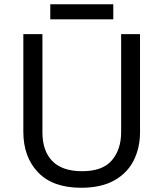

<svg xmlns="http://www.w3.org/2000/svg" viewBox="-20 -875 771 905"><path d="M640 -252Q640 -178 610 -118.5Q580 -59 518.5 -24.5Q457 10 362 10Q229 10 159.5 -62.5Q90 -135 90 -254V-714H180V-251Q180 -164 226.5 -116Q273 -68 367 -68Q464 -68 507.5 -119.5Q551 -171 551 -252V-714H640ZM514 -855V-784H217V-855Z"/></svg>

Font: Noto Sans Hebrew Droid
Style: Regular
Weight: 400
Designer: Monotype Design Team
Foundry: Monotype Imaging Inc.
Version: Version 1.100